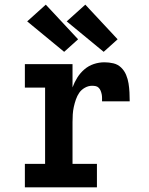

<svg xmlns="http://www.w3.org/2000/svg" viewBox="-20 -806 640 826"><path d="M87 0V-101H174V-429H87V-530H292V-430Q300 -452 312.5 -472Q325 -492 343 -507.5Q361 -523 383.5 -530.5Q406 -538 429 -538Q449 -538 468 -533.5Q487 -529 501 -515.5Q515 -502 522.5 -484Q530 -466 533 -447Q536 -428 537 -408.5Q538 -389 538 -370H419Q419 -378 419 -385.5Q419 -393 417.5 -400.5Q416 -408 413 -415.5Q410 -423 404.5 -428.5Q399 -434 391.5 -435.5Q384 -437 376 -437Q360 -437 345 -428.5Q330 -420 321 -407Q312 -394 306.5 -378Q301 -362 297.5 -346Q294 -330 293 -313.5Q292 -297 292 -281V-101H397V0ZM426 -583 267 -714 347 -786 486 -637ZM256 -583 97 -714 177 -786 316 -637Z"/></svg>

Font: Iosevka Slab Extended
Style: Bold
Weight: 700
Width: 7
Monospace: yes
Designer: Belleve Invis
Foundry: Belleve Invis
Version: Version 11.1.0; ttfautohint (v1.8.3)